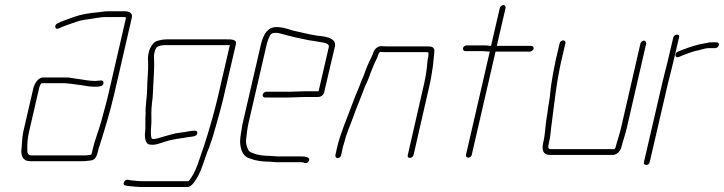

<svg xmlns="http://www.w3.org/2000/svg" viewBox="-20 -626 2888 766"><path d="M113 -274 73 -101C67 -73 68 -47 65 -23C65 -1 74 17 100 17H310C324 17 331 15 344 14C363 11 367 -7 372 -27C373 -33 375 -40 378 -47C398 -110 420 -183 436 -252L506 -556C510 -572 497 -581 479 -581H409C395 -581 384 -578 372 -577C336 -574 304 -569 274 -558C250 -549 229 -543 208 -532C194 -524 201 -505 215 -513C229 -519 240 -524 256 -529C276 -536 295 -544 317 -547C345 -550 375 -558 404 -558H474C478 -558 480 -557 482 -556H483L413 -253C405 -218 393 -176 384 -142C372 -99 358 -68 349 -27C348 -22 347 -16 344 -9C339 -8 334 -7 331 -7C327 -6 321 -6 315 -6H105C92 -6 88 -16 89 -28C88 -49 90 -74 96 -101L136 -274C137 -279 142 -294 147 -294H233C239 -294 245 -294 251 -293L269 -291C276 -290 282 -289 290 -288C312 -286 332 -280 355 -280C371 -280 393 -280 393 -295C394 -311 375 -303 360 -303C331 -303 305 -310 277 -313L259 -316C252 -317 245 -317 238 -317H152C133 -317 118 -294 113 -274Z M883 -469H645C633 -469 617 -466 607 -463C592 -458 579 -439 574 -419C569 -399 570 -393 571 -375C572 -342 567 -304 567 -270C567 -240 559 -201 561 -173L560 -153V-131V-114L559 -100C556 -80 559 -49 580 -49C593 -47 605 -50 617 -54C643 -63 669 -70 699 -74L714 -76C719 -77 724 -78 730 -79C744 -81 766 -80 767 -95C768 -106 759 -105 748 -104C742 -103 742 -104 733 -102C727 -101 721 -100 716 -99L700 -97C699 -96 696 -96 693 -96C674 -94 653 -86 636 -82C623 -79 602 -69 587 -72C586 -72 586 -73 585 -74C579 -91 583 -114 584 -136V-158C583 -183 585 -207 589 -237L591 -275C592 -308 596 -348 595 -381L594 -402C594 -406 595 -412 597 -419C598 -425 601 -431 604 -436C610 -444 629 -446 640 -446H897L847 -230C833 -171 814 -107 796 -50C777 1 764 61 732 97H545C536 97 507 94 499 93L489 91C475 90 466 113 481 114L490 116C499 117 529 120 539 120H728C737 120 746 113 756 99C778 69 788 35 802 -6C809 -27 811 -27 818 -48C823 -62 829 -79 834 -98C847 -144 859 -184 870 -230L921 -449C926 -469 904 -469 883 -469Z M1059 -4C1034 -4 1007 -7 990 -15C983 -17 974 -21 971 -27C965 -39 960 -53 962 -70C964 -92 967 -116 973 -142L1044 -449C1045 -454 1047 -460 1050 -468C1057 -484 1059 -495 1077 -495C1082 -495 1087 -495 1092 -494C1112 -488 1138 -482 1158 -477C1185 -472 1208 -465 1236 -462L1252 -459C1266 -457 1295 -454 1292 -439L1251 -262H1199C1186 -262 1151 -260 1137 -260H1042C1036 -260 1029 -254 1028 -248C1027 -242 1031 -237 1037 -237H1132C1146 -237 1181 -239 1194 -239H1248C1259 -239 1270 -245 1273 -257L1316 -440C1323 -471 1287 -479 1260 -482L1244 -484C1239 -485 1233 -486 1227 -487C1207 -490 1188 -496 1167 -500C1139 -505 1115 -518 1083 -518C1046 -518 1030 -486 1021 -449L950 -142C947 -131 945 -120 944 -110C940 -86 936 -66 939 -47C943 -21 952 0 979 7C999 15 1026 19 1054 19C1064 19 1073 21 1083 21H1175C1180 21 1185 21 1189 22C1197 25 1206 28 1212 16C1220 0 1195 -2 1180 -2H1088C1078 -2 1069 -4 1059 -4Z M1341 -7 1347 -34C1348 -39 1350 -48 1354 -59C1362 -94 1376 -122 1388 -156C1403 -199 1421 -239 1436 -281C1444 -298 1449 -308 1455 -325C1458 -336 1465 -350 1469 -361C1474 -376 1485 -392 1489 -408C1491 -411 1493 -419 1498 -419C1505 -418 1513 -418 1520 -418H1677C1681 -418 1684 -418 1689 -417C1689 -414 1690 -409 1689 -402C1687 -395 1686 -387 1685 -378C1683 -351 1679 -323 1672 -292L1607 -8C1605 -1 1608 4 1615 4C1622 4 1628 -1 1630 -8L1695 -292C1698 -303 1699 -313 1701 -324C1704 -343 1708 -363 1709 -381C1710 -395 1713 -413 1713 -425C1711 -440 1700 -441 1682 -441H1525C1518 -441 1511 -441 1504 -442C1487 -443 1472 -430 1468 -412C1466 -407 1463 -401 1461 -396C1450 -375 1440 -351 1432 -327C1426 -311 1421 -303 1415 -285C1402 -254 1390 -225 1379 -194C1360 -143 1337 -91 1324 -34L1318 -7C1317 -1 1321 5 1327 5C1333 5 1340 -1 1341 -7Z M1974 -594 1939 -443H1937C1928 -444 1921 -445 1913 -445H1842C1836 -445 1828 -440 1827 -434C1826 -428 1830 -422 1836 -422H1907C1916 -422 1926 -420 1934 -420L1839 -8C1838 -2 1842 3 1848 3C1854 3 1861 -2 1862 -8L1957 -420H2094C2100 -420 2108 -426 2109 -432C2110 -438 2105 -443 2099 -443H1962L1997 -594C1998 -600 1995 -606 1989 -606C1983 -606 1975 -600 1974 -594Z M2213 -454 2197 -386C2190 -354 2184 -320 2179 -288C2176 -269 2174 -235 2170 -216C2166 -196 2165 -177 2161 -157C2155 -122 2156 -93 2147 -56C2141 -29 2146 -8 2173 -8H2425C2441 -8 2455 -23 2459 -39C2465 -64 2475 -89 2481 -117L2558 -452C2559 -458 2555 -464 2549 -464C2543 -464 2536 -458 2535 -452L2458 -117C2452 -90 2442 -63 2436 -39C2436 -37 2433 -31 2430 -31H2178C2164 -31 2167 -42 2170 -56C2177 -85 2177 -107 2181 -133C2192 -216 2200 -299 2220 -386L2236 -454C2237 -460 2233 -465 2227 -465C2221 -465 2214 -460 2213 -454Z M2848 -446C2849 -452 2846 -457 2840 -457H2812C2798 -455 2783 -451 2770 -449C2741 -442 2709 -430 2684 -420C2669 -412 2673 -392 2689 -399C2713 -409 2742 -421 2769 -426C2781 -429 2796 -434 2807 -434H2834C2840 -434 2847 -440 2848 -446ZM2666 -476 2642 -374C2636 -350 2628 -320 2622 -294L2549 21C2547 28 2552 32 2559 32C2566 32 2570 28 2572 21L2645 -294C2651 -319 2660 -351 2665 -374L2689 -476C2691 -483 2688 -488 2681 -488C2674 -488 2668 -483 2666 -476Z"/></svg>

Font: Electronic
Style: ExLtIt
Weight: 200
Version: Version 1.011